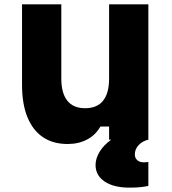

<svg xmlns="http://www.w3.org/2000/svg" viewBox="-20 -640 790 880"><path d="M660 -620V0H480V-60H440Q419 -22 380 -1Q341 20 290 20Q223 20 176.5 -11.5Q130 -43 105.5 -103.5Q81 -164 81 -250V-620H261V-280Q261 -213 288.5 -178.5Q316 -144 370 -144Q425 -144 452.5 -178.5Q480 -213 480 -280V-620ZM574 220Q501 220 459.5 192Q418 164 418 116Q418 86 437 55Q456 24 490 0L574 -4L660 0Q632 7 615 25.5Q598 44 598 68Q598 84 609 94Q620 104 639 104Q647 104 652 103.5Q657 103 660 102V212Q648 215 626.5 217.5Q605 220 574 220Z"/></svg>

Font: Martian Mono SemiExpanded ExtraBold
Style: Regular
Weight: 800
Width: 6
Designer: Roman Shamin
Foundry: Evil Martians
Version: Version 1.000